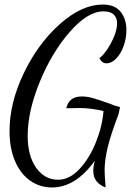

<svg xmlns="http://www.w3.org/2000/svg" viewBox="-20 -739 594 846"><path d="M22 -161Q22 -286 85 -417Q148 -548 244.5 -633.5Q341 -719 433 -719Q486 -719 511.5 -687Q537 -655 537 -606Q537 -571 525 -537Q513 -503 492.5 -481.5Q472 -460 449 -460Q429 -460 418 -483Q433 -493 451.5 -520Q470 -547 483 -579Q496 -611 496 -636Q496 -660 481.5 -674.5Q467 -689 436 -689Q367 -689 288 -599Q209 -509 155.5 -379Q102 -249 102 -141Q102 -52 139.5 0.5Q177 53 236 53Q286 53 330 6Q374 -41 402.5 -112Q431 -183 436 -250Q378 -263 333 -263L272 -262Q284 -314 340 -314Q364 -314 388.5 -307Q413 -300 456 -285Q481 -274 509 -267L502 -235Q467 -143 454 -87.5Q441 -32 441 9Q441 25 443 55Q445 75 445 87Q391 66 391 15Q391 -7 398 -31Q313 87 209 87Q156 87 113.5 57.5Q71 28 46.5 -28.5Q22 -85 22 -161Z"/></svg>

Font: Dancing Script
Style: Regular
Weight: 400
Designer: Pablo Impallari
Foundry: Pablo Impallari
Version: Version 2.000